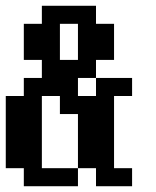

<svg xmlns="http://www.w3.org/2000/svg" viewBox="-20 -645 540 665"><path d="M0 -312.5H62.5V-375H125V-437.5H62.5V-562.5H125V-625H312.5V-562.5H375V-437.5H312.5V-375H437.5V-312.5H375V-62.5H437.5V0H312.5V-62.5H250V0H62.5V-62.5H0ZM125 -312.5V-62.5H250V-250H187.5V-312.5ZM187.5 -562.5V-437.5H250V-562.5ZM250 -375V-312.5H312.5V-375Z"/></svg>

Font: NeoDunggeunmo
Style: Regular
Weight: 400
Monospace: yes
Version: Version 1.600